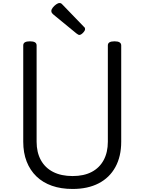

<svg xmlns="http://www.w3.org/2000/svg" viewBox="-20 -1225 951 1264"><path d="M458 19Q382 19 322 -2Q262 -23 220 -63.5Q178 -104 155.5 -161.5Q133 -219 133 -292V-926Q133 -940 144 -946.5Q155 -953 177 -953Q199 -953 210 -946.5Q221 -940 221 -926V-292Q221 -222 249 -171Q277 -120 330 -93Q383 -66 458 -66Q532 -66 583.5 -93Q635 -120 662.5 -171Q690 -222 690 -292V-926Q690 -940 701 -946.5Q712 -953 734 -953Q778 -953 778 -926V-292Q778 -195 739.5 -125Q701 -55 629.5 -18Q558 19 458 19ZM502 -995Q498 -995 493.5 -998Q489 -1001 483 -1005L333 -1128Q324 -1136 321 -1141Q318 -1146 318 -1153Q318 -1163 327.5 -1175Q337 -1187 349.5 -1196Q362 -1205 372 -1205Q379 -1205 383.5 -1202Q388 -1199 392 -1194L531 -1050Q538 -1044 539 -1040.5Q540 -1037 540 -1033Q540 -1023 526.5 -1009Q513 -995 502 -995Z"/></svg>

Font: Playwrite US Modern
Style: Regular
Weight: 400
Designer: Veronika Burian, José Scaglione
Foundry: TypeTogether
Version: Version 1.002